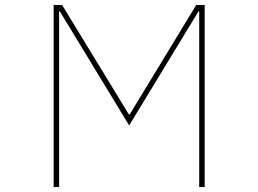

<svg xmlns="http://www.w3.org/2000/svg" viewBox="-20 -753 1040 773"><path d="M218 0H196V-733H230L499 -292H502L770 -733H804V0H782V-707H779L500 -248L221 -707H218Z"/></svg>

Font: IBM Plex Sans JP Thin
Style: Regular
Weight: 100
Designer: Mike Abbink; Paul van der Laan; Pieter van Rosmalen; Wujin Sim; Yejin Wi; Jinhee Kim; Boomi Park; Yona Kim; Kichan Ma
Foundry: Sandoll Inc.
Version: Version 1.001